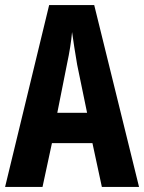

<svg xmlns="http://www.w3.org/2000/svg" viewBox="-20 -734 566 754"><path d="M380 0H526L350 -714H173L0 0H147L184 -172H343ZM283 -480 322 -291H205L243 -482C253 -528 260 -573 263 -608C268 -572 275 -527 283 -480Z"/></svg>

Font: Noto Sans Arabic UI XCn
Style: Bold
Weight: 700
Width: 2
Designer: Monotype Design Team, Nadine Chahine and Nizar Qandah
Foundry: Monotype Imaging Inc.
Version: Version 2.010